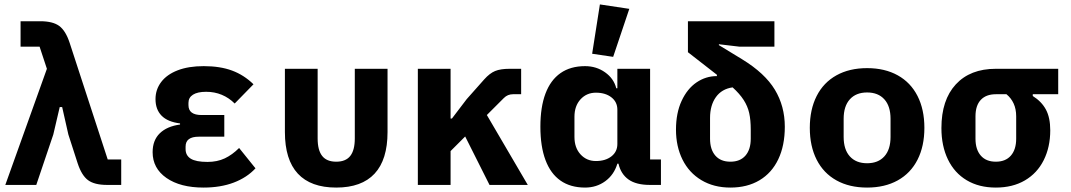

<svg xmlns="http://www.w3.org/2000/svg" viewBox="-20 -836 4840 868"><path d="M159 -625H73V-740H162Q219 -740 248 -718.5Q277 -697 295 -642L467 -115H528V0H464Q407 0 378 -21.5Q349 -43 331 -98L289 -228L261 -352H250L221 -228L144 0H4L192 -525Z M1135 -75Q1096 -33 1036.5 -10.5Q977 12 900 12Q795 12 732.5 -31.5Q670 -75 670 -148Q670 -202 702.5 -233.5Q735 -265 794 -273V-278Q738 -285 710.5 -313Q683 -341 683 -388Q683 -431 708.5 -465Q734 -499 783 -518Q832 -537 901 -537Q975 -537 1029 -517Q1083 -497 1126 -455L1041 -368Q1015 -394 982.5 -407.5Q950 -421 912 -421Q873 -421 852.5 -408Q832 -395 832 -371V-361Q832 -338 847 -327Q862 -316 891 -316H994V-218H878Q849 -218 834 -207Q819 -196 819 -173V-162Q819 -133 842.5 -118.5Q866 -104 918 -104Q962 -104 996 -120Q1030 -136 1061 -167Z M1416 -210Q1416 -157 1436.5 -131Q1457 -105 1500 -105Q1543 -105 1563.5 -131Q1584 -157 1584 -210V-525H1732V-239Q1732 -114 1673.5 -51Q1615 12 1500 12Q1385 12 1326.5 -51Q1268 -114 1268 -239V-525H1416Z M2083 -219 2017 -153V0H1869V-525H2017V-300H2023L2090 -388L2169 -477Q2194 -505 2218.5 -515Q2243 -525 2284 -525H2336V-410H2299Q2275 -410 2258 -393L2181 -316L2366 0H2193Z M2968 0H2918Q2856 0 2821.5 -24.5Q2787 -49 2776 -96H2771Q2756 -46 2716.5 -17Q2677 12 2625 12Q2559 12 2514 -19.5Q2469 -51 2446 -112.5Q2423 -174 2423 -263Q2423 -352 2446 -413Q2469 -474 2514 -505.5Q2559 -537 2625 -537Q2676 -537 2715.5 -509Q2755 -481 2766 -437H2771V-525H2919V-115H2968ZM2771 -185V-340Q2771 -375 2744 -396Q2717 -417 2674 -417Q2632 -417 2604.5 -387Q2577 -357 2577 -308V-217Q2577 -168 2604.5 -138Q2632 -108 2674 -108Q2717 -108 2744 -129Q2771 -150 2771 -185ZM2657 -593 2692 -816 2825 -796 2752 -579Z M3323 -625 3230 -636V-632L3335 -568Q3438 -505 3483 -430.5Q3528 -356 3528 -263Q3528 -178 3498.5 -116Q3469 -54 3413.5 -21Q3358 12 3282 12Q3207 12 3151 -21.5Q3095 -55 3065.5 -114.5Q3036 -174 3036 -250Q3036 -325 3061.5 -380Q3087 -435 3129 -463.5Q3171 -492 3221 -492V-498L3090 -600V-740H3481V-625ZM3292 -441Q3243 -434 3216.5 -397Q3190 -360 3190 -303V-209Q3190 -160 3214 -132.5Q3238 -105 3282 -105Q3326 -105 3350 -132.5Q3374 -160 3374 -209V-250Q3374 -294 3367 -325Q3360 -356 3342 -384Q3324 -412 3292 -441Z M3641 -258Q3641 -341 3672 -402Q3703 -463 3761.5 -495.5Q3820 -528 3900 -528Q3980 -528 4038.5 -495.5Q4097 -463 4128 -402Q4159 -341 4159 -258Q4159 -175 4128 -114Q4097 -53 4038.5 -20.5Q3980 12 3900 12Q3820 12 3761.5 -20.5Q3703 -53 3672 -114Q3641 -175 3641 -258ZM4006 -217V-299Q4006 -356 3978 -387Q3950 -418 3900 -418Q3850 -418 3822 -387Q3794 -356 3794 -299V-217Q3794 -160 3822 -129Q3850 -98 3900 -98Q3950 -98 3978 -129Q4006 -160 4006 -217Z M4649 -410V-402Q4689 -377 4708.5 -340.5Q4728 -304 4728 -247Q4728 -171 4698.5 -112Q4669 -53 4613.5 -20.5Q4558 12 4482 12Q4406 12 4350.5 -21Q4295 -54 4265.5 -115Q4236 -176 4236 -257Q4236 -384 4301 -454.5Q4366 -525 4482 -525H4764V-410ZM4482 -410Q4438 -410 4414 -384.5Q4390 -359 4390 -310V-209Q4390 -160 4414 -132.5Q4438 -105 4482 -105Q4526 -105 4550 -132.5Q4574 -160 4574 -209V-310Q4574 -343 4562.5 -368Q4551 -393 4530 -410Z"/></svg>

Font: iA Writer Duo V
Style: Regular
Weight: 400
Designer: Mike Abbink, Paul van der Laan, Pieter van Rosmalen, Oliver Reichenstein
Foundry: Information Architects Inc.
Version: Version 2.000